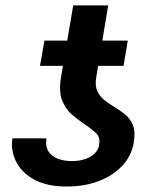

<svg xmlns="http://www.w3.org/2000/svg" viewBox="-20 -678 576 708"><path d="M345.7 -145Q350.6 -171.9 333.3 -188Q315.9 -204.1 291.5 -220.2Q268.1 -235.8 244.9 -255.9Q221.7 -275.9 209 -308.3Q196.3 -340.8 205.1 -393.1L211.9 -435.1H127.4L144 -528.3H228L250 -658.2H378.9L357.4 -528.3H451.2L435.5 -435.1H341.8L335 -393.6Q329.6 -362.3 338.6 -342.5Q347.7 -322.8 364.5 -309.3Q381.3 -295.9 400.9 -284.2Q421.9 -271.5 441.2 -256.1Q460.4 -240.7 470.2 -216.1Q480 -191.4 473.1 -151.4Q465.3 -104.5 432.1 -68.1Q398.9 -31.7 345.9 -11Q293 9.8 226.1 9.8Q151.4 9.8 104.7 -16.6Q58.1 -43 38.6 -83.7Q19 -124.5 25.9 -168H150.9Q147 -136.2 159.9 -117.9Q172.9 -99.6 195.6 -91.8Q218.3 -84 243.2 -84Q286.6 -84 314.2 -100.6Q341.8 -117.2 345.7 -145Z"/></svg>

Font: Inter Display SemiBold
Style: Italic
Weight: 600
Italic angle: -9.39999°
Designer: Rasmus Andersson
Foundry: rsms
Version: Version 4.000;git-a52131595